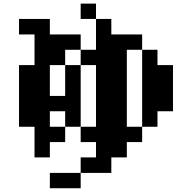

<svg xmlns="http://www.w3.org/2000/svg" viewBox="-20 -879 1040 1040"><path d="M417 -26.4H500V-109.4H417V-192.4H500V-526.4H417V-609.4H500V-776.4H583V-692.4H750V-609.4H667V-192.4H750V-109.4H667V-26.4H583V57.6H417ZM250 -359.4H333V-526.4H250ZM83 -192.4V-526.4H167V-692.4H83V-776.4H250V-692.4H417V-609.4H333V-526.4H417V-192.4H333V-109.4H250V-26.4H167V-192.4ZM750 -192.4V-609.4H833V-526.4H917V-276.4H833V-192.4ZM500 -776.4H417V-859.4H500ZM417 57.6V140.6H250V57.6ZM333 -192.4V-276.4H250V-192.4Z"/></svg>

Font: KH Dot Dougenzaka 12
Style: Regular
Weight: 400
Designer: Original version for X68000 by Keitarou Hiraki (http://hp.vector.co.jp/authors/VA000874/) / TrueType conversion by Homem
Version: Version 1.00.20150527